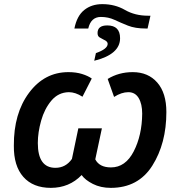

<svg xmlns="http://www.w3.org/2000/svg" viewBox="-20 -899 869 929"><path d="M340 -761H407Q420 -817 468 -817Q504 -817 534 -803Q564 -789 599 -775Q634 -761 686 -761H694L708 -823H696Q633 -823 584.5 -851Q536 -879 475 -879Q423 -879 387.5 -850.5Q352 -822 340 -761ZM436 -605Q561 -636 561 -714Q561 -776 499 -776Q452 -776 452 -739Q452 -724 462 -718Q472 -712 482 -707Q501 -699 501 -687Q501 -662 444 -642ZM226 10Q315 10 375 -52Q392 -28 429.5 -9Q467 10 516 10Q649 10 717 -97.5Q785 -205 785 -357Q785 -449 741 -499.5Q697 -550 622 -550Q555 -550 501 -517L532 -430Q568 -453 601 -453Q634 -453 651 -424.5Q668 -396 668 -349Q667 -244 627 -166.5Q587 -89 517 -89Q461 -89 441 -128L473 -278H359L328 -130Q298 -87 248 -87Q163 -87 163 -207Q163 -258 179 -315Q195 -372 228.5 -412Q262 -452 313 -453Q345 -453 379 -431L424 -519Q406 -532 377 -541Q348 -550 311 -550Q195 -550 120.5 -450Q46 -350 47 -194Q46 -96 93 -43Q140 10 226 10Z"/></svg>

Font: Noto Sans UI Medium
Style: Italic
Weight: 500
Italic angle: -12°
Designer: Monotype Design Team
Foundry: Monotype Imaging Inc.
Version: Version 1.901